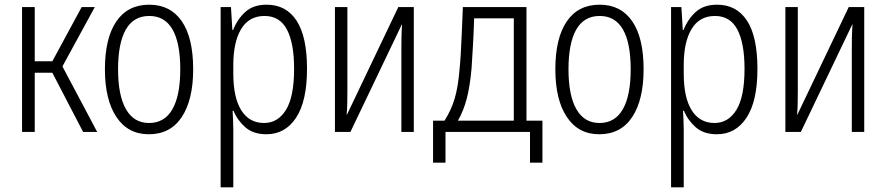

<svg xmlns="http://www.w3.org/2000/svg" viewBox="-20 -562 3776 818"><path d="M74 0V-532H128V-301H203L328 -532H384L246 -279L394 0H334L203 -252H128V0Z M614 10Q525 10 476 -63.5Q427 -137 427 -267Q427 -399 475.5 -470.5Q524 -542 616 -542Q706 -542 754.5 -471.5Q803 -401 803 -267Q803 -137 754.5 -63.5Q706 10 614 10ZM615 -38Q681 -38 714.5 -96.5Q748 -155 748 -267Q748 -379 715 -436.5Q682 -494 616 -494Q549 -494 516 -436Q483 -378 483 -267Q483 -156 516.5 -97Q550 -38 615 -38Z M920 236V-532H964L970 -434H973Q991 -480 1025 -511Q1059 -542 1116 -542Q1199 -542 1243.5 -474Q1288 -406 1288 -269Q1288 -131 1241.5 -60.5Q1195 10 1115 10Q1059 10 1025 -20Q991 -50 975 -90H971Q972 -72 973 -50.5Q974 -29 974 -8V236ZM1105 -38Q1164 -38 1198.5 -94Q1233 -150 1233 -269Q1233 -378 1202.5 -436Q1172 -494 1107 -494Q1041 -494 1007.5 -438.5Q974 -383 974 -285V-249Q974 -146 1008 -92Q1042 -38 1105 -38Z M1407 0V-532H1460V-175Q1460 -151 1459.5 -124.5Q1459 -98 1457 -73H1458L1677 -532H1743V0H1690V-349Q1690 -376 1690.5 -403.5Q1691 -431 1693 -458H1692L1473 0Z M1825 131V-48H1874Q1903 -94 1917.5 -143.5Q1932 -193 1938 -268Q1941 -298 1943 -332Q1945 -366 1947 -413.5Q1949 -461 1952 -532H2223V-48H2291V131H2238V0H1878V131ZM1931 -48H2169V-484H2000Q1998 -420 1995 -368Q1992 -316 1989 -270Q1982 -193 1968.5 -141.5Q1955 -90 1931 -48Z M2533 10Q2444 10 2395 -63.5Q2346 -137 2346 -267Q2346 -399 2394.5 -470.5Q2443 -542 2535 -542Q2625 -542 2673.5 -471.5Q2722 -401 2722 -267Q2722 -137 2673.5 -63.5Q2625 10 2533 10ZM2534 -38Q2600 -38 2633.5 -96.5Q2667 -155 2667 -267Q2667 -379 2634 -436.5Q2601 -494 2535 -494Q2468 -494 2435 -436Q2402 -378 2402 -267Q2402 -156 2435.5 -97Q2469 -38 2534 -38Z M2839 236V-532H2883L2889 -434H2892Q2910 -480 2944 -511Q2978 -542 3035 -542Q3118 -542 3162.5 -474Q3207 -406 3207 -269Q3207 -131 3160.5 -60.5Q3114 10 3034 10Q2978 10 2944 -20Q2910 -50 2894 -90H2890Q2891 -72 2892 -50.5Q2893 -29 2893 -8V236ZM3024 -38Q3083 -38 3117.5 -94Q3152 -150 3152 -269Q3152 -378 3121.5 -436Q3091 -494 3026 -494Q2960 -494 2926.5 -438.5Q2893 -383 2893 -285V-249Q2893 -146 2927 -92Q2961 -38 3024 -38Z M3326 0V-532H3379V-175Q3379 -151 3378.5 -124.5Q3378 -98 3376 -73H3377L3596 -532H3662V0H3609V-349Q3609 -376 3609.5 -403.5Q3610 -431 3612 -458H3611L3392 0Z"/></svg>

Font: Noto Sans Condensed Light
Style: Regular
Weight: 300
Width: 3
Designer: Monotype Design Team
Foundry: Monotype Imaging Inc.
Version: Version 2.013; ttfautohint (v1.8.4.7-5d5b)